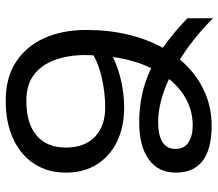

<svg xmlns="http://www.w3.org/2000/svg" viewBox="-68 -702 784 689"><g transform="rotate(-90 324.5 -357.0)"><path d="M135 -119Q135 -89 158 -73.5Q181 -58 219 -58Q317 -58 386 -143Q302 -182 232 -182Q135 -182 135 -119ZM140 -513Q140 -446 178.5 -409Q217 -372 284 -372Q335 -372 387 -383.5Q439 -395 471 -414Q472 -428 472 -442Q472 -503 455 -551Q438 -599 402 -627Q366 -655 308 -655Q226 -655 183 -618Q140 -581 140 -513ZM604 15Q567 -22 530 -51.5Q493 -81 456 -104Q410 -49 349 -19.5Q288 10 219 10Q50 10 50 -119Q50 -182 98 -216Q146 -250 231 -250Q280 -250 328.5 -240Q377 -230 425 -207Q454 -267 465 -344Q425 -325 378 -314.5Q331 -304 284 -304Q214 -304 161.5 -329.5Q109 -355 79.5 -402Q50 -449 50 -513Q50 -578 81.5 -626.5Q113 -675 171 -702Q229 -729 308 -729Q391 -729 447.5 -692Q504 -655 533 -590Q562 -525 562 -440Q562 -358 545 -288.5Q528 -219 498 -165Q550 -129 604 -77Z"/></g></svg>

Font: Go Noto Kurrent-Regular
Style: Regular
Weight: 400
Designer: Monotype Design Team
Foundry: Monotype Imaging Inc.
Version: Version 2.012; ttfautohint (v1.8.4.7-5d5b)